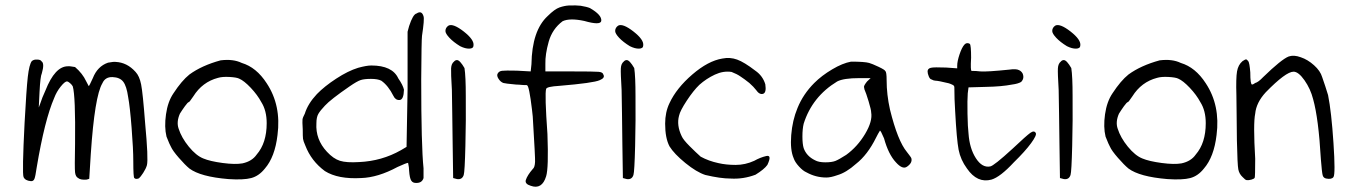

<svg xmlns="http://www.w3.org/2000/svg" viewBox="-20 -679 5100 728"><path d="M389.6 -441.4Q411.1 -445.3 418 -444.3Q461.9 -442.4 494.1 -406.2Q508.8 -390.6 515.1 -358.9Q521.5 -327.1 530.3 -211.9Q543 -76.2 537.1 -52.7Q533.2 -39.1 522.9 -23.4Q512.7 -7.8 506.8 -2.9Q495.1 2 489.3 -3.9Q485.4 -6.8 485.4 -67.4Q485.4 -113.3 479 -194.3Q472.7 -275.4 465.8 -311.5Q460 -352.5 447.3 -369.1Q434.6 -385.7 406.7 -386.7Q378.9 -387.7 368.2 -363.3Q338.9 -314.5 324.2 -94.7L318.4 -1L308.6 2Q285.2 3.9 276.4 -3.9Q266.6 -8.8 264.6 -25.4Q262.7 -42 264.6 -133.8Q266.6 -315.4 255.9 -351.6Q252.9 -357.4 245.6 -363.8Q238.3 -370.1 234.4 -370.1Q226.6 -371.1 210.4 -351.1Q194.3 -331.1 185.5 -307.6Q149.4 -224.6 119.1 -43.9Q114.3 -9.8 110.4 -0.5Q106.4 8.8 96.7 7.8Q75.2 5.9 69.3 -7.8Q63.5 -22.5 73.2 -212.9Q80.1 -340.8 85.4 -387.7Q90.8 -434.6 100.6 -447.3Q108.4 -454.1 121.1 -453.1Q133.8 -453.1 137.7 -446.3Q149.4 -438.5 138.7 -401.4Q132.8 -389.6 129.9 -330.1L127 -271.5L131.8 -284.2Q139.6 -308.6 152.3 -335.9Q188.5 -427.7 237.3 -427.7Q243.2 -428.7 264.6 -424.8Q293 -400.4 306.6 -371.1L316.4 -352.5Q318.4 -352.5 332 -382.8Q349.6 -427.7 389.6 -441.4Z M816.4 -450.2Q864.3 -456.1 896.5 -440.4Q952.1 -423.8 991.2 -363.3Q1046.9 -279.3 1032.2 -167Q1022.5 -84 984.4 -40Q961.9 -11.7 932.6 -3.9Q903.3 3.9 845.7 0Q740.2 -8.8 698.2 -40Q681.6 -53.7 658.2 -80.6Q634.8 -107.4 627.9 -123Q624 -128.9 611.3 -161.1Q602.5 -197.3 609.4 -245.6Q616.2 -293.9 637.7 -325.2Q668.9 -373 698.2 -396.5Q745.1 -430.7 816.4 -450.2ZM886.7 -380.9Q877 -385.7 850.1 -387.2Q823.2 -388.7 806.6 -383.8Q747.1 -368.2 712.9 -313.5Q698.2 -292 696.3 -292Q692.4 -292 681.2 -276.4Q669.9 -260.7 662.1 -248Q648.4 -216.8 657.2 -191.4Q668 -157.2 695.8 -123Q723.6 -88.9 751 -78.1Q776.4 -67.4 824.2 -61Q872.1 -54.7 899.4 -59.6Q935.5 -67.4 953.1 -92.8Q991.2 -136.7 991.2 -211.9Q991.2 -259.8 970.7 -292Q956.1 -319.3 930.7 -346.2Q905.3 -373 886.7 -380.9Z M1559.6 -627.9Q1579.1 -640.6 1585.9 -617.2Q1589.8 -606.4 1580.1 -543Q1578.1 -528.3 1577.1 -377.9Q1577.1 -125 1585.9 -41V-3.9Q1580.1 14.6 1559.6 14.6Q1545.9 15.6 1539.6 6.3Q1533.2 -2.9 1531.2 -32.2Q1531.2 -38.1 1530.3 -44.9Q1529.3 -51.8 1528.3 -56.2Q1527.3 -60.5 1527.3 -61.5Q1521.5 -61.5 1487.3 -45.9Q1413.1 -5.9 1349.6 -3.9Q1261.7 1 1211.9 -30.3Q1160.2 -68.4 1137.7 -127Q1129.9 -144.5 1128.9 -152.8Q1127.9 -161.1 1127.9 -188.5Q1126 -218.8 1127 -226.1Q1127.9 -233.4 1135.7 -248Q1147.5 -286.1 1181.6 -322.3Q1210 -351.6 1254.9 -380.9Q1299.8 -410.2 1337.9 -421.9Q1370.1 -430.7 1387.7 -430.7Q1467.8 -430.7 1490.2 -381.8Q1507.8 -356.4 1511.7 -338.9Q1510.7 -300.8 1495.1 -299.8Q1479.5 -298.8 1471.7 -315.4Q1452.1 -354.5 1425.8 -373Q1412.1 -379.9 1386.7 -379.9Q1361.3 -379.9 1347.7 -375.5Q1334 -371.1 1305.7 -351.6Q1233.4 -301.8 1211.9 -278.3Q1194.3 -259.8 1187 -247.1Q1179.7 -234.4 1179.7 -211.9Q1175.8 -150.4 1219.7 -103.5Q1244.1 -77.1 1269 -69.3Q1293.9 -61.5 1341.8 -64.5Q1427.7 -68.4 1500 -109.4L1521.5 -122.1L1525.4 -340.8V-558.6L1531.2 -580.1Q1545.9 -625 1559.6 -627.9Z M1680.7 -582Q1698.2 -590.8 1738.3 -559.6Q1778.3 -528.3 1775.4 -506.8Q1775.4 -495.1 1759.8 -494.6Q1744.1 -494.1 1724.6 -503.9Q1699.2 -519.5 1684.1 -535.6Q1668.9 -551.8 1668.9 -561.5Q1668.9 -574.2 1680.7 -582ZM1701.2 -445.3Q1706.1 -451.2 1712.9 -451.2Q1723.6 -451.2 1741.2 -420.9Q1746.1 -389.6 1746.1 -314.5Q1747.1 -224.6 1744.6 -126Q1742.2 -27.3 1738.3 -15.6Q1732.4 2.9 1712.9 0L1698.2 -3.9L1696.3 -133.8Q1696.3 -172.9 1694.8 -247.6Q1693.4 -322.3 1693.4 -337.9Q1689.5 -402.3 1690.4 -419.9Q1691.4 -437.5 1701.2 -445.3Z M2136.7 -658.2Q2165 -659.2 2181.6 -657.2Q2205.1 -653.3 2216.8 -648.4Q2262.7 -622.1 2259.8 -599.6Q2256.8 -582 2195.3 -599.6Q2140.6 -611.3 2113.3 -598.6Q2074.2 -569.3 2060.5 -521Q2046.9 -472.7 2047.9 -436.5V-408.2H2147.5Q2234.4 -408.2 2250 -406.7Q2265.6 -405.3 2267.6 -396.5Q2275.4 -383.8 2253.9 -375Q2230.5 -364.3 2100.6 -353.5Q2052.7 -350.6 2050.8 -341.8Q2044.9 -323.2 2055.7 -170.9Q2060.5 -42 2050.8 -10.7Q2035.2 41 1992.2 25.4Q1969.7 18.6 1973.6 3.9Q1979.5 -14.6 2000 -38.1Q2007.8 -43.9 2008.8 -65.4Q2009.8 -76.2 2000 -237.3Q1999 -247.1 1997.1 -263.7Q1986.3 -353.5 1978.5 -355.5L1976.6 -356.4Q1972.7 -356.4 1968.8 -356.4Q1964.8 -356.4 1960 -356.9Q1955.1 -357.4 1948.2 -357.9Q1941.4 -358.4 1936.5 -358.4Q1894.5 -362.3 1888.7 -364.3Q1877.9 -368.2 1870.1 -380.4Q1862.3 -392.6 1867.2 -400.4Q1872.1 -409.2 1883.8 -410.6Q1895.5 -412.1 1939.5 -411.1L1992.2 -408.2L1995.1 -435.5Q1997.1 -563.5 2056.6 -618.2Q2083 -644.5 2101.6 -650.9Q2120.1 -657.2 2136.7 -658.2Z M2324.2 -582Q2341.8 -590.8 2381.8 -559.6Q2421.9 -528.3 2418.9 -506.8Q2418.9 -495.1 2403.3 -494.6Q2387.7 -494.1 2368.2 -503.9Q2342.8 -519.5 2327.6 -535.6Q2312.5 -551.8 2312.5 -561.5Q2312.5 -574.2 2324.2 -582ZM2344.7 -445.3Q2349.6 -451.2 2356.4 -451.2Q2367.2 -451.2 2384.8 -420.9Q2389.6 -389.6 2389.6 -314.5Q2390.6 -224.6 2388.2 -126Q2385.7 -27.3 2381.8 -15.6Q2376 2.9 2356.4 0L2341.8 -3.9L2339.8 -133.8Q2339.8 -172.9 2338.4 -247.6Q2336.9 -322.3 2336.9 -337.9Q2333 -402.3 2334 -419.9Q2335 -437.5 2344.7 -445.3Z M2718.8 -457Q2748 -462.9 2774.9 -453.1Q2801.8 -443.4 2843.8 -411.1Q2872.1 -391.6 2881.8 -359.4Q2886.7 -327.1 2873 -323.2Q2859.4 -319.3 2846.7 -337.9Q2837.9 -349.6 2821.3 -364.3Q2801.8 -379.9 2788.1 -388.7Q2774.4 -398.4 2753.9 -406.2Q2722.7 -411.1 2690.4 -396Q2658.2 -380.9 2631.8 -357.4Q2609.4 -335.9 2584 -297.4Q2558.6 -258.8 2554.7 -240.2Q2544.9 -204.1 2564.5 -163.1Q2570.3 -149.4 2594.7 -125Q2619.1 -100.6 2636.7 -85Q2667 -68.4 2704.1 -60.5Q2733.4 -53.7 2769.5 -53.7Q2805.7 -53.7 2839.8 -69.3Q2862.3 -82 2885.3 -87.4Q2908.2 -92.8 2889.6 -53.7Q2877.9 -37.1 2844.7 -16.6Q2797.9 1 2750 -2Q2711.9 -2 2654.3 -15.6Q2621.1 -26.4 2578.6 -61Q2536.1 -95.7 2518.6 -124Q2502 -155.3 2502 -210Q2502 -253.9 2518.6 -288.1Q2544.9 -344.7 2605 -396.5Q2665 -448.2 2718.8 -457Z M3207 -445.3Q3257.8 -445.3 3275.4 -440.4Q3286.1 -437.5 3311 -425.8Q3335.9 -414.1 3336.9 -409.2Q3341.8 -406.2 3341.8 -375Q3341.8 -320.3 3354.5 -263.7Q3383.8 -144.5 3418.9 -102.5Q3421.9 -98.6 3428.2 -90.3Q3434.6 -82 3435.5 -79.1Q3440.4 -61.5 3418.9 -46.9Q3402.3 -35.2 3377 -63.5Q3348.6 -93.8 3332 -154.3Q3319.3 -184.6 3316.4 -183.6Q3309.6 -172.9 3301.8 -157.2Q3269.5 -91.8 3225.6 -57.6Q3188.5 -24.4 3154.3 -14.6Q3129.9 -5.9 3113.3 -5.9Q3073.2 -5.9 3038.1 -25.4Q3024.4 -31.2 3009.3 -47.9Q2994.1 -64.5 2989.3 -79.1Q2975.6 -110.4 2980 -166.5Q2984.4 -222.7 3003.9 -269.5Q3025.4 -322.3 3067.4 -364.3Q3095.7 -392.6 3135.3 -416Q3174.8 -439.5 3207 -445.3ZM3267.6 -370.1 3281.2 -382.8H3238.3Q3178.7 -382.8 3154.3 -370.1Q3059.6 -312.5 3027.3 -210Q3022.5 -190.4 3022.5 -161.6Q3022.5 -132.8 3027.3 -117.2Q3038.1 -86.9 3070.3 -71.3Q3084 -63.5 3109.4 -63.5Q3133.8 -63.5 3147.5 -68.8Q3161.1 -74.2 3188.5 -91.8Q3231.4 -123 3260.3 -171.4Q3289.1 -219.7 3283.2 -252.9Q3283.2 -262.7 3273.4 -294.9Q3263.7 -327.1 3257.8 -339.8L3255.9 -349.6Q3255.9 -355.5 3267.6 -370.1Z M3636.7 -509.8Q3645.5 -519.5 3657.2 -512.7Q3662.1 -507.8 3662.1 -460Q3659.2 -410.2 3664.1 -410.2Q3681.6 -410.2 3697.3 -408.2Q3720.7 -406.2 3806.6 -415Q3833 -418.9 3843.8 -413.1Q3852.5 -409.2 3857.4 -400.4Q3865.2 -381.8 3851.6 -368.2Q3839.8 -361.3 3817.4 -358.4Q3777.3 -350.6 3718.8 -349.6L3652.3 -347.7L3649.4 -325.2Q3647.5 -300.8 3648.4 -248Q3649.4 -195.3 3652.3 -172.9Q3656.2 -116.2 3680.2 -79.1Q3704.1 -42 3734.4 -47.9Q3748 -49.8 3819.3 -115.2Q3872.1 -165 3886.7 -175.3Q3901.4 -185.5 3907.2 -174.8Q3912.1 -167 3889.6 -136.2Q3867.2 -105.5 3824.2 -63.5Q3772.5 -7.8 3739.3 2Q3685.5 16.6 3646.5 -40Q3622.1 -73.2 3614.7 -111.3Q3607.4 -149.4 3601.6 -257.8Q3598.6 -302.7 3598.6 -347.7Q3598.6 -352.5 3595.7 -355Q3592.8 -357.4 3583 -361.3Q3579.1 -362.3 3577.1 -363.3Q3537.1 -373 3527.3 -373Q3520.5 -373 3511.7 -377.9Q3505.9 -378.9 3501.5 -389.6Q3497.1 -400.4 3497.1 -408.2Q3497.1 -418.9 3509.3 -421.9Q3521.5 -424.8 3567.4 -422.9L3609.4 -419.9V-429.7Q3609.4 -446.3 3618.2 -472.7Q3627 -499 3636.7 -509.8Z M3981.4 -582Q3999 -590.8 4039.1 -559.6Q4079.1 -528.3 4076.2 -506.8Q4076.2 -495.1 4060.5 -494.6Q4044.9 -494.1 4025.4 -503.9Q4000 -519.5 3984.9 -535.6Q3969.7 -551.8 3969.7 -561.5Q3969.7 -574.2 3981.4 -582ZM4002 -445.3Q4006.8 -451.2 4013.7 -451.2Q4024.4 -451.2 4042 -420.9Q4046.9 -389.6 4046.9 -314.5Q4047.9 -224.6 4045.4 -126Q4043 -27.3 4039.1 -15.6Q4033.2 2.9 4013.7 0L3999 -3.9L3997.1 -133.8Q3997.1 -172.9 3995.6 -247.6Q3994.1 -322.3 3994.1 -337.9Q3990.2 -402.3 3991.2 -419.9Q3992.2 -437.5 4002 -445.3Z M4377 -450.2Q4424.8 -456.1 4457 -440.4Q4512.7 -423.8 4551.8 -363.3Q4607.4 -279.3 4592.8 -167Q4583 -84 4544.9 -40Q4522.5 -11.7 4493.2 -3.9Q4463.9 3.9 4406.2 0Q4300.8 -8.8 4258.8 -40Q4242.2 -53.7 4218.8 -80.6Q4195.3 -107.4 4188.5 -123Q4184.6 -128.9 4171.9 -161.1Q4163.1 -197.3 4169.9 -245.6Q4176.8 -293.9 4198.2 -325.2Q4229.5 -373 4258.8 -396.5Q4305.7 -430.7 4377 -450.2ZM4447.3 -380.9Q4437.5 -385.7 4410.6 -387.2Q4383.8 -388.7 4367.2 -383.8Q4307.6 -368.2 4273.4 -313.5Q4258.8 -292 4256.8 -292Q4252.9 -292 4241.7 -276.4Q4230.5 -260.7 4222.7 -248Q4209 -216.8 4217.8 -191.4Q4228.5 -157.2 4256.3 -123Q4284.2 -88.9 4311.5 -78.1Q4336.9 -67.4 4384.8 -61Q4432.6 -54.7 4460 -59.6Q4496.1 -67.4 4513.7 -92.8Q4551.8 -136.7 4551.8 -211.9Q4551.8 -259.8 4531.2 -292Q4516.6 -319.3 4491.2 -346.2Q4465.8 -373 4447.3 -380.9Z M4866.2 -464.8Q4885.7 -471.7 4912.1 -461.9Q4938.5 -453.1 4962.4 -431.6Q4986.3 -410.2 4993.2 -386.7Q5005.9 -350.6 5015.6 -318.4Q5028.3 -254.9 5036.1 -136.7Q5043.9 -18.6 5036.1 -7.8Q5029.3 2 5008.8 -2Q4998 -3.9 4995.1 -14.6Q4992.2 -25.4 4988.3 -75.2Q4979.5 -229.5 4959 -302.7Q4949.2 -341.8 4926.3 -374.5Q4903.3 -407.2 4884.8 -407.2Q4855.5 -407.2 4779.3 -329.1Q4743.2 -290 4739.3 -248Q4731.4 -210.9 4739.3 -77.1Q4739.3 -7.8 4737.3 -4.9Q4735.4 -1 4725.1 2Q4714.8 4.9 4707 3.9Q4702.1 3.9 4691.4 -7.8Q4678.7 -19.5 4675.3 -36.6Q4671.9 -53.7 4669.9 -146.5Q4669.9 -181.6 4668.9 -243.2Q4668 -304.7 4668 -318.4Q4666 -382.8 4670.4 -408.2Q4674.8 -433.6 4691.4 -447.3Q4702.1 -454.1 4704.6 -454.1Q4707 -454.1 4712.9 -447.3Q4717.8 -441.4 4720.7 -404.3Q4720.7 -358.4 4727.5 -358.4Q4731.4 -358.4 4739.3 -364.3Q4751 -367.2 4769.5 -386.7Q4838.9 -454.1 4866.2 -464.8Z"/></svg>

Font: JasonHandwriting1
Style: Regular
Weight: 400
Version: Version 1.48.20